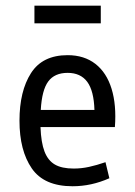

<svg xmlns="http://www.w3.org/2000/svg" viewBox="-20 -645 478 678"><path d="M236.3 12.7Q135.7 12.7 92.3 -50.3Q48.8 -113.3 48.8 -218.8Q48.8 -323.2 89.4 -386.7Q129.9 -450.2 218.8 -450.2Q277.3 -450.2 316.9 -419.4Q356.4 -388.7 374 -331.5Q391.6 -274.4 385.7 -196.3H123Q125 -141.6 137.2 -109.9Q149.4 -78.1 173.8 -64Q198.2 -49.8 240.2 -49.8Q267.6 -49.8 294.4 -55.7Q321.3 -61.5 352.5 -72.3L366.2 -15.6Q302.7 12.7 236.3 12.7ZM313.5 -256.8Q311.5 -324.2 288.1 -356Q264.6 -387.7 218.8 -387.7Q172.9 -387.7 150.4 -357.4Q127.9 -327.1 124 -256.8ZM101.6 -562.5V-625H335.9V-562.5Z"/></svg>

Font: Sudo Variable
Style: Regular
Weight: 400
Monospace: yes
Designer: Jens Kutilek
Foundry: Jens Kutilek
Version: Version 0.040